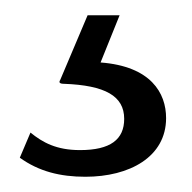

<svg xmlns="http://www.w3.org/2000/svg" viewBox="-20 -25 252 252"><path d="M198 130C198 97 178 62 112 57L137 -5H95L59 80C57 83 58 85 64 85C118 87 143 101 143 131C143 158 125 172 85 172C54 172 36 162 20 149L6 182C31 200 59 207 92 207C150 207 198 181 198 130Z"/></svg>

Font: 18Franklin Light
Style: Regular
Weight: 300
Designer: Pablo Impallari, Rodrigo Fuenzalida (Modified by Dan O. Williams)
Version: Version 0.025;PS 000.025;hotconv 1.0.88;makeotf.lib2.5.64775